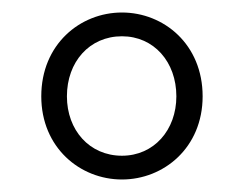

<svg xmlns="http://www.w3.org/2000/svg" viewBox="-20 -778 389 307"><path d="M175 -491C242 -491 304 -542 304 -624C304 -707 242 -758 175 -758C108 -758 46 -707 46 -624C46 -542 108 -491 175 -491ZM175 -529C123 -529 87 -570 87 -624C87 -679 123 -720 175 -720C226 -720 262 -679 262 -624C262 -570 226 -529 175 -529Z"/></svg>

Font: Noto Sans Japanese Light
Style: Regular
Weight: 300
Designer: Ryoko NISHIZUKA (kana & ideographs); Paul D. Hunt (Latin, Greek & Cyrillic); Wenlong ZHANG (bopomofo); Sandoll Communica
Foundry: Adobe Systems Incorporated
Version: Version 1.000;PS 1;hotconv 1.0.78;makeotf.lib2.5.61930